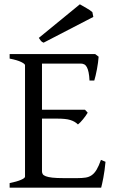

<svg xmlns="http://www.w3.org/2000/svg" viewBox="-20 -864 536 884"><path d="M465.8 -119.1Q461.9 -77.1 455.8 -45.7Q449.7 -14.2 445.8 0H24.4V-21Q57.6 -27.8 76.4 -35.9Q95.2 -43.9 95.2 -50.8V-564Q95.2 -569.8 77.4 -578.6Q59.6 -587.4 24.4 -594.2V-615.2H418L434.1 -603Q433.1 -590.3 431.2 -575.2Q429.2 -560.1 426.3 -544.9Q423.3 -529.8 420.2 -516.1Q417 -502.4 414.1 -493.2H392.1Q391.1 -515.6 387.9 -530.8Q384.8 -545.9 379.9 -554.9Q375 -564 367.9 -567.6Q360.8 -571.3 352.1 -571.3H173.3V-358.9H371.1L383.8 -345.2Q379.9 -338.4 374.3 -330.6Q368.7 -322.8 362.5 -315.2Q356.4 -307.6 350.3 -301.3Q344.2 -294.9 338.9 -291Q331.5 -298.3 323 -303.2Q314.5 -308.1 303.5 -311.5Q292.5 -314.9 277.6 -316.4Q262.7 -317.9 242.2 -317.9H173.3V-75.2Q173.3 -67.9 176.8 -62.3Q180.2 -56.6 190.9 -52.5Q201.7 -48.3 221.2 -46.1Q240.7 -43.9 272.9 -43.9H335.9Q358.4 -43.9 374.3 -46.4Q390.1 -48.8 402.3 -57.4Q414.6 -65.9 424.6 -82.5Q434.6 -99.1 444.8 -127.9ZM180.7 -667.5Q172.4 -670.9 168.7 -675.5Q165 -680.2 158.7 -689.5L347.7 -844.2Q352.5 -841.3 360.8 -836.7Q369.1 -832 377.9 -826.9Q386.7 -821.8 394 -816.9Q401.4 -812 405.3 -808.1L409.7 -786.1Z"/></svg>

Font: Gentium Unicode
Style: Regular
Weight: 400
Version: Version 1.009